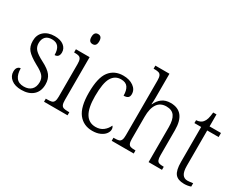

<svg xmlns="http://www.w3.org/2000/svg" viewBox="-92 -1213 2094 1676"><g transform="rotate(30 955.5 -374.5)"><path d="M42 -94Q42 -123 54.5 -137Q67 -151 84 -151Q84 -92 108.5 -59Q133 -26 185 -26Q234 -26 261 -53Q288 -80 288 -129Q288 -165 267 -190.5Q246 -216 186 -247Q112 -288 83.5 -322Q55 -356 55 -412Q55 -473 95 -508Q135 -543 202 -543Q261 -543 294 -517Q327 -491 327 -451Q327 -426 315.5 -412.5Q304 -399 282 -399Q282 -507 196 -507Q152 -507 130.5 -483.5Q109 -460 109 -420Q109 -381 133.5 -355Q158 -329 218 -298Q287 -263 314.5 -227Q342 -191 342 -137Q342 -67 299 -28.5Q256 10 182 10Q116 10 79 -20Q42 -50 42 -94Z M481 -697Q481 -748 521 -748Q560 -748 560 -697Q560 -647 521 -647Q481 -647 481 -697ZM406 -31H421Q450 -31 465 -35.5Q480 -40 487.5 -55.5Q495 -71 495 -102V-431Q495 -463 488 -478.5Q481 -494 466.5 -499Q452 -504 425 -504H418V-536H556V-105Q556 -72 563 -56.5Q570 -41 585 -36Q600 -31 629 -31H643V0H406Z M705 -264Q705 -416 754.5 -480Q804 -544 893 -544Q955 -544 996 -515Q1037 -486 1037 -440Q1037 -415 1023 -404Q1009 -393 981 -393Q981 -447 960.5 -476.5Q940 -506 892 -506Q831 -506 799 -452Q767 -398 767 -265Q767 -148 801.5 -91Q836 -34 905 -34Q949 -34 980 -57.5Q1011 -81 1027 -118Q1039 -106 1039 -85Q1039 -63 1022.5 -41Q1006 -19 973.5 -4.5Q941 10 896 10Q807 10 756 -55.5Q705 -121 705 -264Z M1088 -31H1098Q1127 -31 1142 -36Q1157 -41 1164 -56.5Q1171 -72 1171 -105V-656Q1171 -687 1164 -702.5Q1157 -718 1142.5 -723Q1128 -728 1103 -728H1090V-759H1232V-516Q1232 -478 1229 -451H1232Q1251 -494 1285 -519Q1319 -544 1370 -544Q1520 -544 1520 -356V-104Q1520 -72 1526.5 -56.5Q1533 -41 1547 -36Q1561 -31 1589 -31H1595V0H1460V-354Q1460 -426 1435 -462.5Q1410 -499 1353 -499Q1293 -499 1262.5 -454.5Q1232 -410 1232 -326V-102Q1232 -71 1239 -55.5Q1246 -40 1261 -35.5Q1276 -31 1305 -31H1310V0H1088Z M1704 -143V-495H1636V-524Q1680 -527 1700 -552Q1714 -568 1721 -592.5Q1728 -617 1732 -657H1765V-536H1880V-495H1765V-140Q1765 -81 1782.5 -55Q1800 -29 1834 -29Q1851 -29 1889 -35V-1Q1858 10 1822 10Q1759 10 1731.5 -24Q1704 -58 1704 -143Z"/></g></svg>

Font: Noto Serif NarrowLight
Style: Regular
Weight: 300
Width: 4
Designer: Monotype Design Team
Foundry: Monotype Imaging Inc.
Version: Version 1.001